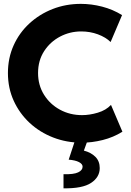

<svg xmlns="http://www.w3.org/2000/svg" viewBox="-20 -748 692 1017"><path d="M413.1 7.8Q332.5 7.8 261.5 -19.8Q190.4 -47.4 136.7 -97.4Q83 -147.5 52.5 -214.6Q22 -281.7 22 -361.3Q22 -440.4 52 -507.3Q82 -574.2 135.5 -623.5Q189 -672.9 258.8 -700.2Q328.6 -727.5 408.2 -727.5Q463.9 -727.5 520.8 -712.9Q577.6 -698.2 626.5 -668L565.9 -525.4Q540 -550.8 498.5 -566.2Q457 -581.5 410.2 -581.5Q350.1 -581.5 297.9 -554Q245.6 -526.4 213.6 -476.8Q181.6 -427.2 181.6 -361.3Q181.6 -296.9 213.1 -246.3Q244.6 -195.8 297.6 -167Q350.6 -138.2 414.6 -138.2Q454.6 -138.2 498 -151.1Q541.5 -164.1 567.9 -192.4L628.4 -50.3Q580.6 -20.5 523.9 -6.3Q467.3 7.8 413.1 7.8ZM316.4 249.5V174.8Q370.1 176.3 393.8 165Q417.5 153.8 417.5 134.8Q417.5 120.6 398.4 110.6Q379.4 100.6 343.8 97.7L376 0H442.4L424.3 49.8Q462.4 59.6 485.4 82.8Q508.3 106 508.3 142.1Q508.3 190.4 462.6 220.7Q417 251 316.4 249.5Z"/></svg>

Font: Reddit Sans ExtraBold
Style: Regular
Weight: 800
Designer: Stephen Hutchings
Foundry: Reddit
Version: Version 1.014; ttfautohint (v1.8.4.7-5d5b)